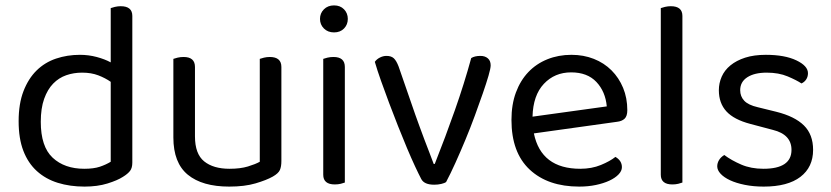

<svg xmlns="http://www.w3.org/2000/svg" viewBox="-20 -678 3077 711"><path d="M470 -76Q470 -56 461.5 -45Q453 -34 435 -23Q415 -10 378 1.5Q341 13 293 13Q239 13 194 -1Q149 -15 116.5 -44.5Q84 -74 66.5 -119.5Q49 -165 49 -229Q49 -294 67 -340.5Q85 -387 115.5 -417Q146 -447 187.5 -461Q229 -475 276 -475Q308 -475 338 -467Q368 -459 390 -447V-648Q395 -650 405.5 -652.5Q416 -655 427 -655Q470 -655 470 -619ZM390 -375Q370 -389 344 -399Q318 -409 284 -409Q253 -409 225.5 -399.5Q198 -390 177 -368.5Q156 -347 143.5 -312Q131 -277 131 -227Q131 -135 175 -94Q219 -53 292 -53Q327 -53 349.5 -60.5Q372 -68 390 -79Z M622 -460Q627 -462 637.5 -464.5Q648 -467 660 -467Q702 -467 702 -430V-173Q702 -108 736 -80.5Q770 -53 830 -53Q870 -53 898 -61.5Q926 -70 942 -79V-460Q947 -462 957.5 -464.5Q968 -467 979 -467Q1022 -467 1022 -430V-82Q1022 -61 1016.5 -48.5Q1011 -36 990 -24Q967 -11 926.5 1Q886 13 829 13Q729 13 675.5 -31Q622 -75 622 -169Z M1257 -2Q1252 0 1242 2.5Q1232 5 1220 5Q1177 5 1177 -31V-460Q1182 -462 1192.5 -464.5Q1203 -467 1215 -467Q1257 -467 1257 -430ZM1165 -608Q1165 -629 1179.5 -643.5Q1194 -658 1217 -658Q1240 -658 1254 -643.5Q1268 -629 1268 -608Q1268 -587 1254 -572.5Q1240 -558 1217 -558Q1194 -558 1179.5 -572.5Q1165 -587 1165 -608Z M1759 -471Q1776 -471 1786.5 -462Q1797 -453 1797 -436Q1797 -425 1789 -397.5Q1781 -370 1768 -332.5Q1755 -295 1738.5 -250Q1722 -205 1703.5 -160.5Q1685 -116 1666.5 -75Q1648 -34 1632 -4Q1627 0 1614.5 3Q1602 6 1588 6Q1551 6 1540 -15Q1531 -32 1517 -62Q1503 -92 1487 -130Q1471 -168 1454 -211Q1437 -254 1421 -296.5Q1405 -339 1391 -378.5Q1377 -418 1368 -449Q1375 -459 1387 -465Q1399 -471 1411 -471Q1429 -471 1438.5 -462Q1448 -453 1456 -432L1518 -253Q1524 -236 1533 -211.5Q1542 -187 1551.5 -161.5Q1561 -136 1570.5 -112Q1580 -88 1586 -71H1590Q1630 -172 1664.5 -270Q1699 -368 1725 -463Q1738 -471 1759 -471Z M1957 -184Q1984 -53 2129 -53Q2171 -53 2205 -67Q2239 -81 2259 -97Q2283 -83 2283 -59Q2283 -45 2270.5 -32Q2258 -19 2236.5 -9Q2215 1 2186.5 7Q2158 13 2125 13Q2009 13 1941.5 -50Q1874 -113 1874 -234Q1874 -291 1890.5 -335.5Q1907 -380 1936.5 -411Q1966 -442 2007 -458.5Q2048 -475 2096 -475Q2141 -475 2179 -460Q2217 -445 2244.5 -417.5Q2272 -390 2287.5 -352.5Q2303 -315 2303 -270Q2303 -248 2293 -238.5Q2283 -229 2265 -227ZM2095 -410Q2034 -410 1994 -367.5Q1954 -325 1952 -246L2227 -284Q2222 -339 2188.5 -374.5Q2155 -410 2095 -410Z M2507 -2Q2502 0 2492 2.5Q2482 5 2470 5Q2427 5 2427 -31V-648Q2432 -650 2442.5 -652.5Q2453 -655 2464 -655Q2507 -655 2507 -619V-2Z M2991 -123Q2991 -59 2944 -23Q2897 13 2808 13Q2770 13 2738 6.5Q2706 0 2683.5 -10.5Q2661 -21 2648.5 -34.5Q2636 -48 2636 -62Q2636 -74 2642.5 -85Q2649 -96 2662 -104Q2689 -84 2725 -68.5Q2761 -53 2807 -53Q2911 -53 2911 -123Q2911 -180 2842 -197L2759 -219Q2698 -235 2670 -265.5Q2642 -296 2642 -344Q2642 -370 2652.5 -394Q2663 -418 2685 -436Q2707 -454 2739.5 -464.5Q2772 -475 2816 -475Q2886 -475 2929 -454.5Q2972 -434 2972 -407Q2972 -394 2965.5 -384Q2959 -374 2948 -369Q2930 -381 2897 -395Q2864 -409 2819 -409Q2774 -409 2747.5 -392Q2721 -375 2721 -344Q2721 -321 2736 -305Q2751 -289 2786 -281L2855 -264Q2923 -247 2957 -213.5Q2991 -180 2991 -123Z"/></svg>

Font: Baloo Bhai 2
Style: Regular
Weight: 400
Designer: Supriya Tembe, Noopur Datye and Ek Type
Foundry: Ek Type
Version: Version 1.640;PS 1.000;hotconv 16.6.51;makeotf.lib2.5.65220;